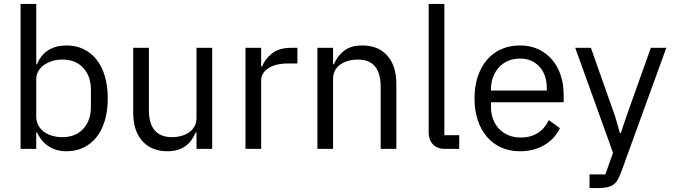

<svg xmlns="http://www.w3.org/2000/svg" viewBox="-20 -760 3438 980"><path d="M85 -740H165V-432H169Q189 -481 227.5 -504.5Q266 -528 320 -528Q368 -528 407 -509Q446 -490 473.5 -455Q501 -420 515.5 -370Q530 -320 530 -258Q530 -196 515.5 -146Q501 -96 473.5 -61Q446 -26 407 -7Q368 12 320 12Q215 12 169 -84H165V0H85ZM298 -60Q366 -60 405 -102.5Q444 -145 444 -214V-302Q444 -371 405 -413.5Q366 -456 298 -456Q271 -456 246.5 -448.5Q222 -441 204 -428Q186 -415 175.5 -396.5Q165 -378 165 -357V-165Q165 -140 175.5 -120.5Q186 -101 204 -87.5Q222 -74 246.5 -67Q271 -60 298 -60Z M983 -84H979Q971 -66 959.5 -48.5Q948 -31 931 -17.5Q914 -4 890 4Q866 12 834 12Q754 12 707 -39.5Q660 -91 660 -185V-516H740V-199Q740 -60 858 -60Q882 -60 904.5 -66Q927 -72 944.5 -84Q962 -96 972.5 -114.5Q983 -133 983 -159V-516H1063V0H983Z M1233 0V-516H1313V-421H1318Q1332 -458 1368 -487Q1404 -516 1467 -516H1498V-436H1451Q1386 -436 1349.5 -411.5Q1313 -387 1313 -350V0Z M1600 0V-516H1680V-432H1684Q1703 -476 1737.5 -502Q1772 -528 1830 -528Q1910 -528 1956.5 -476.5Q2003 -425 2003 -331V0H1923V-317Q1923 -456 1806 -456Q1782 -456 1759.5 -450Q1737 -444 1719 -432Q1701 -420 1690.5 -401.5Q1680 -383 1680 -358V0Z M2253 0Q2211 0 2189.5 -23.5Q2168 -47 2168 -83V-740H2248V-70H2324V0Z M2634 12Q2581 12 2538.5 -7Q2496 -26 2465.5 -61.5Q2435 -97 2418.5 -146.5Q2402 -196 2402 -258Q2402 -319 2418.5 -369Q2435 -419 2465.5 -454.5Q2496 -490 2538.5 -509Q2581 -528 2634 -528Q2686 -528 2727 -509Q2768 -490 2797 -456.5Q2826 -423 2841.5 -377Q2857 -331 2857 -276V-238H2486V-214Q2486 -181 2496.5 -152.5Q2507 -124 2526.5 -103Q2546 -82 2574.5 -70Q2603 -58 2639 -58Q2688 -58 2724.5 -81Q2761 -104 2781 -147L2838 -106Q2813 -53 2760 -20.5Q2707 12 2634 12ZM2634 -461Q2601 -461 2574 -449.5Q2547 -438 2527.5 -417Q2508 -396 2497 -367.5Q2486 -339 2486 -305V-298H2771V-309Q2771 -378 2733.5 -419.5Q2696 -461 2634 -461Z M3302 -516H3381L3150 120Q3141 143 3132 158.5Q3123 174 3110 183Q3097 192 3077.5 196Q3058 200 3030 200H2989V130H3070L3109 20L2916 -516H2996L3120 -165L3144 -81H3149L3177 -165Z"/></svg>

Font: IBM Plex Sans Thai Looped
Style: Regular
Weight: 400
Designer: Mike Abbink, Paul van der Laan, Pieter van Rosmalen, Ben Mitchell, Mark Frömberg
Foundry: Bold Monday
Version: Version 1.1